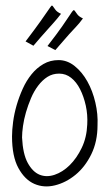

<svg xmlns="http://www.w3.org/2000/svg" viewBox="-20 -671 402 693"><path d="M23.4 -178.7Q23.4 -201.2 27.3 -231Q31.2 -260.7 40 -291Q48.8 -321.3 62 -350.6Q75.2 -379.9 93.8 -402.8Q112.3 -425.8 136.7 -439.9Q161.1 -454.1 191.4 -454.1Q222.7 -454.1 249.5 -432.6Q276.4 -411.1 295.4 -377Q314.5 -342.8 324.2 -300.8Q334 -258.8 332 -218.8Q332 -160.2 309.6 -114.3Q287.1 -68.4 252.4 -40Q217.8 -11.7 178.2 -2Q138.7 7.8 104 -7.3Q69.3 -22.5 46.4 -64.5Q23.4 -106.4 23.4 -178.7ZM59.6 -174.8Q62.5 -115.2 80.1 -83Q97.7 -50.8 122.6 -40.5Q147.5 -30.3 176.8 -40Q206.1 -49.8 231.4 -74.7Q256.8 -99.6 274.9 -137.2Q293 -174.8 294.9 -221.7Q296.9 -256.8 289.6 -290Q282.2 -323.2 269 -349.1Q255.9 -375 236.8 -390.1Q217.8 -405.3 193.4 -405.3Q169.9 -405.3 151.4 -393.6Q132.8 -381.8 117.7 -361.8Q102.5 -341.8 91.8 -316.4Q81.1 -291 73.7 -265.6Q66.4 -240.2 63 -216.3Q59.6 -192.4 59.6 -174.8ZM200.2 -621.1Q187.5 -604.5 174.8 -590.3Q162.1 -576.2 150.4 -563Q138.7 -549.8 126.5 -536.1Q114.3 -522.5 100.6 -505.9L72.3 -521.5Q106.4 -566.4 125.5 -593.3Q144.5 -620.1 153.8 -633.8Q163.1 -647.5 165.5 -649.9Q168 -652.3 170.9 -648.4Q173.8 -644.5 179.7 -636.2Q185.5 -627.9 200.2 -621.1ZM279.3 -604.5Q266.6 -586.9 253.9 -573.7Q241.2 -560.5 229.5 -547.4Q217.8 -534.2 205.6 -520Q193.4 -505.9 179.7 -490.2L151.4 -504.9Q185.5 -548.8 204.6 -576.2Q223.6 -603.5 232.4 -617.2Q241.2 -630.9 244.1 -633.3Q247.1 -635.7 250 -631.8Q252.9 -627.9 258.8 -619.6Q264.6 -611.3 279.3 -604.5Z"/></svg>

Font: Annie Use Your Telescope
Style: Regular
Weight: 400
Designer: Kimberly Geswein
Foundry: Kimberly Geswein
Version: Version 1.002 2001